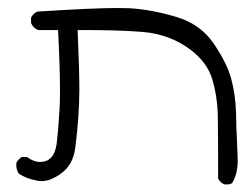

<svg xmlns="http://www.w3.org/2000/svg" viewBox="-20 -369 625 489"><path d="M59.1 -310.1Q64.5 -297.9 76.7 -292.5H127.9Q132.8 -195.3 132.8 -140.6Q132.8 -113.3 131.8 -93.8Q128.4 -36.1 124.5 -3.9Q121.1 21.5 109.4 33.2Q99.1 43.5 82.3 43.5Q65.4 43.5 48.8 30.8H36.1Q26.4 36.1 21.5 46.4Q21.5 48.8 21.5 51.3Q21.5 63.5 27.8 73.2Q47.4 86.4 75.7 91.3Q80.1 92.3 86.9 92.3Q93.8 92.3 103.5 89.8Q117.7 85.4 134.3 73.7Q166.5 51.3 171.9 6.3Q182.1 -75.2 182.1 -141.1Q182.1 -192.9 177.7 -292.5H191.4Q284.7 -292.5 344.2 -287.6Q413.6 -281.7 466.8 -241.2Q507.8 -209.5 520.5 -167.5Q533.7 -123 534.7 -74.2Q535.6 -25.4 535.6 85.9Q541 96.2 551.3 100.6Q554.2 100.6 556.6 100.6Q559.1 100.6 561 100.6Q563 100.6 564.9 100.1Q568.4 99.1 571.3 97.2Q585.4 73.7 585.4 41Q585.4 37.6 585.2 30.5Q585 23.4 584.5 13.4Q584 3.4 583.7 -6.1Q583.5 -15.6 583 -25.1Q582.5 -34.7 582 -43.9Q581.5 -62 581.1 -83Q579.6 -128.9 568.8 -168.7Q558.1 -208.5 523.4 -259.3Q489.7 -308.1 428.2 -326.2Q363.8 -345.2 307.6 -348.1Q295.9 -348.6 279.8 -348.6Q215.3 -348.6 74.7 -339.4Q64.5 -334.5 59.1 -324.2Z"/></svg>

Font: NaikaiFont
Style: ExtraLight
Weight: 200
Version: Version 1.89